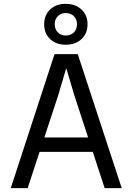

<svg xmlns="http://www.w3.org/2000/svg" viewBox="-20 -980 690 1000"><path d="M139 -189V-264H518V-189ZM264 -698H385L614 0H525L367 -484L325 -625L283 -483L124 0H36ZM322 -747Q272 -747 241 -776.5Q210 -806 210 -854Q210 -901 241 -930.5Q272 -960 322 -960Q373 -960 404.5 -930.5Q436 -901 436 -854Q436 -806 404.5 -776.5Q373 -747 322 -747ZM322 -795Q349 -795 365 -811.5Q381 -828 381 -854Q381 -879 365 -895.5Q349 -912 322 -912Q297 -912 281 -895.5Q265 -879 265 -854Q265 -828 281 -811.5Q297 -795 322 -795Z"/></svg>

Font: Azeret Mono Light
Style: Regular
Weight: 300
Designer: Martin Vácha
Foundry: Displaay
Version: Version 1.002